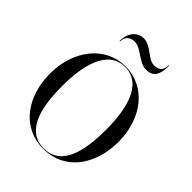

<svg xmlns="http://www.w3.org/2000/svg" viewBox="-271 -1118 1269 1269"><g transform="rotate(45 363.5 -483.5)"><path d="M290.5 -919C352.5 -919 406 -840 474 -840C533 -840 564 -872 564 -967H559.5C559.5 -915 532 -898 489.5 -898C434.5 -898 387 -977 316 -977C267 -977 216 -935 216 -850H220.5C220.5 -902 257.5 -919 290.5 -919ZM364 10C567 10 683.5 -162 683.5 -375C683.5 -588 557 -760 364 -760C171 -760 43.5 -588 43.5 -375C43.5 -162 161 10 364 10ZM364 -755.5C528 -755.5 568.5 -557 568.5 -375C568.5 -193 538 5.5 364 5.5C190 5.5 158.5 -193 158.5 -375C158.5 -557 200 -755.5 364 -755.5Z"/></g></svg>

Font: Bodoni* 36pt
Style: Regular
Weight: 400
Version: Version 2.3